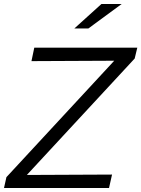

<svg xmlns="http://www.w3.org/2000/svg" viewBox="-37 -938 705 958"><path d="M-17 0 -5 -54 533 -635 120 -633 134 -700H648L635 -646L97 -65L522 -67L507 0ZM334 -796 469 -918H570L404 -796Z"/></svg>

Font: Red Hat Text
Style: Italic
Weight: 300
Italic angle: -12°
Designer: Pentagram, MCKL
Foundry: Pentagram, MCKL
Version: Version 1.023